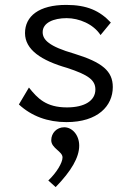

<svg xmlns="http://www.w3.org/2000/svg" viewBox="-20 -488 540 783"><path d="M251 10C379 10 440 -56 440 -133C440 -198 397 -234 283 -269C179 -299 154 -326 154 -357C154 -395 198 -414 252 -414C302 -414 361 -390 390 -345L432 -396C387 -444 335 -468 250 -468C139 -468 82 -422 82 -353C82 -285 149 -241 254 -211C339 -183 369 -162 369 -123C369 -78 326 -50 253 -50C168 -50 133 -87 98 -131L57 -62C109 -14 175 10 251 10ZM207 275C271 209 303 154 303 106C303 62 274 31 242 31C211 31 189 55 189 84C189 117 235 129 235 154C235 176 210 217 177 248Z"/></svg>

Font: Inconsolata Thin
Style: Regular
Weight: 100
Monospace: yes
Designer: Raph Levien, Cyreal, Brenton Simpson
Foundry: Raph Levien, Cyreal, Google
Version: Version 3.100